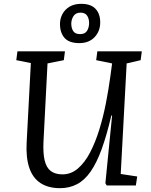

<svg xmlns="http://www.w3.org/2000/svg" viewBox="-20 -968 788 1002"><path d="M610 -60 696 -47 689 0H537L530 -12L565 -365H561Q537 -262 510.5 -189.5Q484 -117 452.5 -72Q421 -27 381.5 -6.5Q342 14 293 14Q232 14 191.5 -12.5Q151 -39 133 -92Q115 -145 119 -222L141 -639L65 -654L71 -700H319L313 -654L228 -637L207 -230Q204 -169 213 -131Q222 -93 245 -75.5Q268 -58 306 -58Q351 -58 387 -89Q423 -120 450.5 -173Q478 -226 498.5 -292.5Q519 -359 533 -431Q547 -503 556 -570L565 -637L482 -654L488 -700H720L714 -654L641 -637ZM394 -743Q341 -743 317 -770Q293 -797 293 -843Q293 -871 306 -895Q319 -919 343.5 -933.5Q368 -948 404 -948Q454 -948 478.5 -922Q503 -896 503 -851Q503 -805 473.5 -774Q444 -743 394 -743ZM398 -790Q424 -790 434.5 -807.5Q445 -825 445 -848Q445 -871 434.5 -886.5Q424 -902 400 -902Q375 -902 363.5 -884Q352 -866 352 -844Q352 -822 362 -806Q372 -790 398 -790Z"/></svg>

Font: Literata
Style: Italic
Weight: 400
Italic angle: -2°
Designer: Latin by Veronika Burian and Jose Scaglione. Greek by Irene Vlachou. Cyrillic by Vera Evstafieva
Foundry: TypeTogether
Version: Version 3.103;gftools[0.9.29]